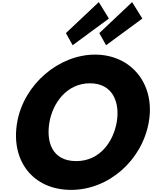

<svg xmlns="http://www.w3.org/2000/svg" viewBox="-20 -1779 1442 1821"><path d="M605 -1465 669 -1350 1013 -1603 917 -1759ZM922 -1465 986 -1350 1330 -1603 1233 -1759ZM143 -620C79 -258 289 22 655 22C1011 22 1327 -258 1391 -620C1455 -982 1225 -1261 881 -1261C540 -1261 207 -982 143 -620ZM449 -620C481 -804 615 -989 833 -989C1052 -989 1119 -804 1087 -620C1055 -436 928 -251 703 -251C472 -251 417 -436 449 -620Z"/></svg>

Font: Hussar Dziwak
Style: Kur
Weight: 400
Version: Version 1.022